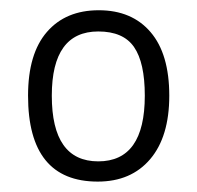

<svg xmlns="http://www.w3.org/2000/svg" viewBox="-20 -742 381 371"><path d="M168.9 -391.1Q34.2 -391.1 34.2 -557.1Q34.2 -638.2 70.6 -680.2Q106.9 -722.2 170.9 -722.2Q234.9 -722.2 271 -679.9Q307.1 -637.7 307.1 -557.1Q307.1 -478 270.3 -434.6Q233.4 -391.1 168.9 -391.1ZM169.9 -430.2Q259.8 -430.2 259.8 -557.1Q259.8 -621.1 239 -651.1Q218.3 -681.2 169.9 -681.2Q80.1 -681.2 80.1 -557.1Q80.1 -430.2 169.9 -430.2Z"/></svg>

Font: Droid Sans TV
Style: Regular
Weight: 300
Version: Version 1.00